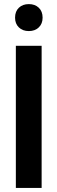

<svg xmlns="http://www.w3.org/2000/svg" viewBox="-20 -926 283 946"><path d="M58.1 0V-700.2H185.1V0ZM54.2 -838.9Q54.2 -870.1 73 -887.9Q91.8 -905.8 122.1 -905.8Q152.3 -905.8 171.1 -887.9Q189.9 -870.1 189.9 -838.9Q189.9 -809.1 171.1 -791Q152.3 -772.9 122.1 -772.9Q91.8 -772.9 73 -791Q54.2 -809.1 54.2 -838.9Z"/></svg>

Font: LT Hoop SemBd
Style: Regular
Weight: 600
Designer: Daniel Lyons
Foundry: LyonsType
Version: Version 1.000